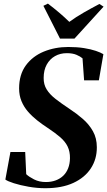

<svg xmlns="http://www.w3.org/2000/svg" viewBox="-20 -1008 581 1040"><path d="M225.5 11.5Q181 11.5 135.2 3.5Q89.5 -4.5 55 -15.5Q20.5 -26.5 9 -35.5L36.5 -184.5H116.5L122 -64.5Q136.5 -50.5 164.5 -36.2Q192.5 -22 228.5 -22Q258 -22 282 -31Q306 -40 323 -56.5Q340 -73 349.2 -96.8Q358.5 -120.5 359 -151Q359.5 -187 346.5 -214Q333.5 -241 306.5 -264.5Q279.5 -288 238.5 -315Q208.5 -334.5 180.8 -356.5Q153 -378.5 131 -404Q109 -429.5 96.2 -460.5Q83.5 -491.5 83.5 -529Q83.5 -604 120 -653.8Q156.5 -703.5 217.2 -728.5Q278 -753.5 350 -753.5Q397.5 -753.5 435 -747.5Q472.5 -741.5 499 -732.5Q525.5 -723.5 540 -714.5L515.5 -573H435.5L427 -692Q415.5 -702 394.5 -711Q373.5 -720 342 -720Q306 -720 277.8 -704Q249.5 -688 233 -658Q216.5 -628 216.5 -586Q216 -550.5 232.8 -523.5Q249.5 -496.5 281 -472Q312.5 -447.5 355.5 -419Q394.5 -393.5 428.5 -364Q462.5 -334.5 483.5 -297Q504.5 -259.5 504.5 -210.5Q505 -146.5 472.2 -96.2Q439.5 -46 377.2 -17.2Q315 11.5 225.5 11.5ZM305 -799 215 -976.5 239.5 -988.5Q270.5 -965 300.2 -939.8Q330 -914.5 355.5 -889.5Q391.5 -916 434 -940.2Q476.5 -964.5 518.5 -986.5L541 -972L383.5 -799Z"/></svg>

Font: Merriweather 120pt
Style: Bold Italic
Weight: 700
Italic angle: -7.8°
Version: Version 2.101